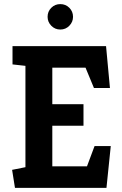

<svg xmlns="http://www.w3.org/2000/svg" viewBox="-20 -916 595 936"><path d="M53 0 39 -88 104 -101V-595L41 -602V-691H497L516 -487H438L397 -586H235V-408H387V-303H235V-105H404L441 -204H520L499 0ZM274 -772Q248 -772 230 -790.5Q212 -809 212 -834Q212 -860 230 -878Q248 -896 274 -896Q300 -896 318 -878Q336 -860 336 -834Q336 -809 318 -790.5Q300 -772 274 -772Z"/></svg>

Font: Kreon Light
Style: Bold
Weight: 700
Version: Version 2.002